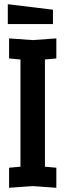

<svg xmlns="http://www.w3.org/2000/svg" viewBox="-20 -886 310 910"><path d="M23 4V-91L77 -96V-604L23 -609V-704L135 -696L247 -704V-609L193 -604V-96L247 -91V4L135 -4ZM231 -772H17V-866L231 -840Z"/></svg>

Font: Tektur Condensed Medium
Style: Regular
Weight: 500
Width: 3
Designer: Adam Jagosz
Foundry: Adam Jagosz
Version: Version 1.005;gftools[0.9.30]